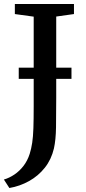

<svg xmlns="http://www.w3.org/2000/svg" viewBox="-36 -763 429 963"><path d="M-16.5 137.5Q11 129.5 36.5 112.2Q62 95 82 69Q102 43 113 8.5Q121 -17 125.5 -46.8Q130 -76.5 131.5 -120.2Q133 -164 133 -231V-679.5L38.5 -692.5V-743H335V-692.5L246 -680V-274Q246 -188 245 -124.5Q244 -61 234.5 -18.5Q221.5 37 188.8 78.2Q156 119.5 109.8 145.2Q63.5 171 11 180ZM322.5 -423.5V-367.5H58V-423.5Z"/></svg>

Font: Merriweather 24pt Medium
Style: Regular
Weight: 500
Designer: Eben Sorkin
Foundry: Eben Sorkin
Version: Version 2.100